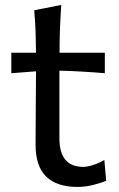

<svg xmlns="http://www.w3.org/2000/svg" viewBox="-20 -738 476 770"><path d="M290.5 11.7Q208.5 11.7 165.5 -29.5Q122.6 -70.8 122.6 -158.7Q122.6 -238.8 123.5 -314Q124.5 -389.2 124.5 -452.1L25.4 -444.3V-526.4H124.5Q124 -571.8 122.6 -612.5Q121.1 -653.3 117.2 -696.8L225.6 -718.3Q222.2 -665.5 220.5 -622.3Q218.8 -579.1 218.8 -526.4H400.4V-444.3Q355.5 -448.2 309.3 -450.9Q263.2 -453.6 218.3 -454.6V-182.6Q218.3 -68.8 314 -68.8Q330.1 -68.8 354.5 -76.7Q378.9 -84.5 398.4 -96.7L405.8 -13.2Q388.7 -5.4 355.7 3.2Q322.8 11.7 290.5 11.7Z"/></svg>

Font: Pinar-DS1-FD Medium
Style: Regular
Weight: 500
Designer: Amin Abedi
Version: Version 3.000